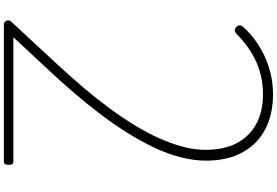

<svg xmlns="http://www.w3.org/2000/svg" viewBox="-244 -1216 1460 1013"><g transform="rotate(90 486.5 -710.0)"><path d="M110 0Q100 0 94 -7Q88 -14 88 -23.5Q88 -33 96 -40L323 -285Q385 -352 442 -419Q499 -486 548.5 -553Q598 -620 639 -686.5Q680 -753 709 -817.5Q738 -882 754.5 -943.5Q771 -1005 771 -1064Q771 -1163 735 -1230Q699 -1297 633.5 -1332Q568 -1367 478 -1367Q387 -1367 309 -1332.5Q231 -1298 160 -1228Q150 -1219 141.5 -1218.5Q133 -1218 123 -1226Q114 -1235 114 -1244Q114 -1253 122 -1262Q161 -1306 216 -1342Q271 -1378 338 -1399Q405 -1420 479 -1420Q557 -1420 621 -1397Q685 -1374 731.5 -1329Q778 -1284 803 -1218Q828 -1152 828 -1066Q828 -1001 810 -931.5Q792 -862 758.5 -791.5Q725 -721 680 -649.5Q635 -578 581.5 -507.5Q528 -437 469.5 -369Q411 -301 351 -237L177 -50H834Q842 -50 846 -45Q850 -40 850 -27Q850 -13 846.5 -6.5Q843 0 834 0Z"/></g></svg>

Font: Playwrite BE WAL ExtraLight
Style: Regular
Weight: 250
Version: Version 1.002